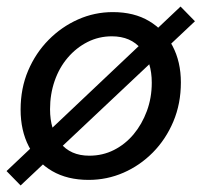

<svg xmlns="http://www.w3.org/2000/svg" viewBox="-20 -538 640 587"><path d="M251 12Q186 12 139.5 -15Q93 -42 68 -90.5Q43 -139 43 -203Q43 -268 66 -322Q89 -376 128.5 -416Q168 -456 218.5 -478.5Q269 -501 325 -501Q390 -501 436 -473.5Q482 -446 507.5 -397.5Q533 -349 533 -286Q533 -221 510 -166.5Q487 -112 447.5 -72Q408 -32 357.5 -10Q307 12 251 12ZM253 -62Q294 -62 328.5 -79.5Q363 -97 388.5 -127.5Q414 -158 429 -198.5Q444 -239 444 -285Q444 -349 412 -388Q380 -427 322 -427Q282 -427 247.5 -409.5Q213 -392 187 -361.5Q161 -331 147 -290.5Q133 -250 133 -204Q133 -141 164 -101.5Q195 -62 253 -62ZM43 29 0 -15 532 -518 576 -473Z"/></svg>

Font: Source Code Pro ExtraLight Medium
Style: Italic
Weight: 500
Italic angle: -11°
Monospace: yes
Version: Version 1.016;hotconv 1.0.116;makeotfexe 2.5.65601